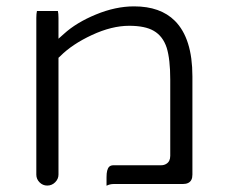

<svg xmlns="http://www.w3.org/2000/svg" viewBox="-20 -593 718 609"><path d="M129.9 -4.4Q144.5 -4.4 155 -14.9Q165.5 -25.4 165.5 -39.1V-409.7Q169.4 -413.6 170.9 -414.6Q208.5 -452.6 271.5 -481.9Q334.5 -511.2 389.6 -511.2Q440.4 -511.2 467.8 -495.1Q496.6 -478.5 508.8 -441.4Q520 -404.8 520 -340.8V-98.6Q520 -80.6 507.3 -73.2Q500.5 -68.8 490.2 -68.8H339.8Q331.1 -68.8 326.2 -64Q317.9 -55.7 317.9 -31.2V-3.9Q328.6 -9.3 339.8 -9.3H559.6Q580.1 -9.3 586.9 -22.5Q590.3 -28.8 590.3 -39.1V-350.6Q590.3 -471.2 534.7 -526.9Q488.8 -572.8 405.3 -572.8Q346.7 -572.8 284.4 -547.1Q222.2 -521.5 182.6 -485.4L165.5 -470.2V-536.1Q165.5 -550.3 163.6 -558.1H97.2Q95.2 -549.8 95.2 -536.1V-39.1Q95.2 -24.9 105.5 -14.6Q115.7 -4.4 129.9 -4.4Z"/></svg>

Font: YuPearl-ExtraLight
Style: ExtraLight
Weight: 200
Designer: Max Yao
Foundry: Max-Everyday
Version: Version 1.011; ttfautohint (v1.8.3)